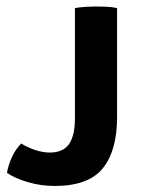

<svg xmlns="http://www.w3.org/2000/svg" viewBox="-20 -574 455 606"><path d="M47 -121Q67 -108.5 91.2 -100.5Q115.5 -92.5 136.5 -92.5Q179.5 -92.5 198 -119.5Q216.5 -146.5 216.5 -200V-548.5Q232.5 -551.5 251.5 -552.5Q270.5 -553.5 283.5 -553.5Q297 -553.5 315.2 -552.8Q333.5 -552 349.5 -548.5V-204.5Q349.5 -98 304.2 -42.5Q259 13 152 13Q109.5 13 67.8 0.8Q26 -11.5 2 -28.5Q6 -52.5 17.5 -77.8Q29 -103 47 -121Z"/></svg>

Font: Signika SC SemiBold
Style: Regular
Weight: 600
Designer: Anna Giedryś
Foundry: Anna Giedryś
Version: Version 2.000; ttfautohint (v1.8.3) -l 8 -r 50 -G 200 -x 9 -